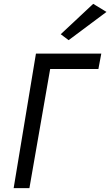

<svg xmlns="http://www.w3.org/2000/svg" viewBox="-20 -979 574 999"><path d="M534 -917 337 -770 296 -801 465 -959ZM167 -700H507L492 -620H241L133 0H51Z"/></svg>

Font: Jost*
Style: Italic
Weight: 400
Italic angle: -10°
Version: Version 3.7